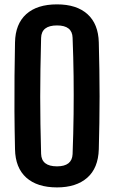

<svg xmlns="http://www.w3.org/2000/svg" viewBox="-20 -828 508 857"><path d="M234.5 8.5Q146 8.5 97.2 -35.2Q48.5 -79 47 -162Q45 -251 44.5 -331.8Q44 -412.5 44.8 -488.8Q45.5 -565 47 -638.5Q48.5 -721 97 -764.8Q145.5 -808.5 234.5 -808.5Q322 -808.5 370.5 -764.8Q419 -721 421 -638.5Q422.5 -579 423.5 -518.8Q424.5 -458.5 424.5 -398.2Q424.5 -338 423.5 -278.8Q422.5 -219.5 421 -162Q418.5 -77.5 369.2 -34.5Q320 8.5 234.5 8.5ZM234.5 -85.5Q301.5 -85.5 304 -140Q307.5 -232.5 308.5 -318.5Q309.5 -404.5 308.5 -488.5Q307.5 -572.5 304 -659.5Q302.5 -714.5 234.5 -714.5Q165 -714.5 163.5 -659Q161.5 -583 160.5 -519Q159.5 -455 159.5 -395.5Q159.5 -336 160.5 -274.2Q161.5 -212.5 163.5 -141.5Q165 -85.5 234.5 -85.5Z"/></svg>

Font: Big Shoulders Text Thin
Style: Bold
Weight: 700
Version: Version 2.002